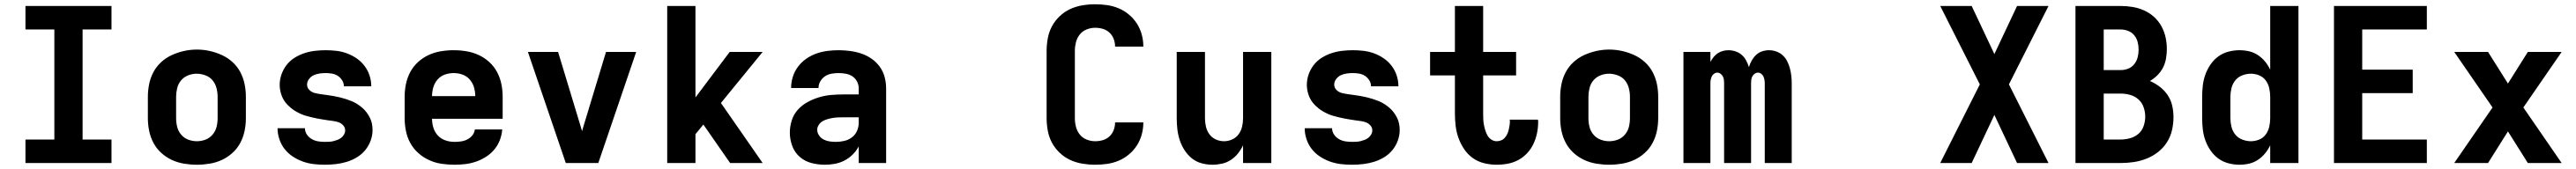

<svg xmlns="http://www.w3.org/2000/svg" viewBox="-20 -763 12040 791"><path d="M99 0V-110H234V-625H99V-735H501V-625H366V-110H501V0Z M900 8Q870 8 840 3Q810 -2 783 -14.5Q756 -27 733.5 -47.5Q711 -68 697 -94.5Q683 -121 677 -150.5Q671 -180 671 -210V-310Q671 -340 677 -369.5Q683 -399 697 -425.5Q711 -452 733.5 -472.5Q756 -493 783.5 -505.5Q811 -518 840.5 -524.5Q870 -531 900 -531Q930 -531 959.5 -524.5Q989 -518 1016.5 -505.5Q1044 -493 1066.5 -472.5Q1089 -452 1103 -425.5Q1117 -399 1123 -369.5Q1129 -340 1129 -310V-210Q1129 -180 1123 -150.5Q1117 -121 1103 -94.5Q1089 -68 1066.5 -47.5Q1044 -27 1017 -14.5Q990 -2 960 3Q930 8 900 8ZM900 -102Q921 -102 940.5 -109.5Q960 -117 973.5 -133Q987 -149 992 -169Q997 -189 997 -210V-310Q997 -331 991.5 -351.5Q986 -372 973 -387.5Q960 -403 939.5 -410.5Q919 -418 899 -418Q878 -418 858.5 -410Q839 -402 826 -386.5Q813 -371 808 -350.5Q803 -330 803 -310V-210Q803 -189 808 -169Q813 -149 826.5 -133Q840 -117 859.5 -109.5Q879 -102 900 -102Z M1498 8Q1472 8 1446 5Q1420 2 1395 -7Q1370 -16 1348 -30.5Q1326 -45 1310 -65.5Q1294 -86 1285.5 -111.5Q1277 -137 1277 -163H1405Q1405 -147 1414 -133.5Q1423 -120 1437 -112Q1451 -104 1466.5 -101.5Q1482 -99 1498 -99Q1508 -99 1518.5 -99.5Q1529 -100 1538.5 -102.5Q1548 -105 1557.5 -108.5Q1567 -112 1575 -118.5Q1583 -125 1588 -134Q1593 -143 1593 -153Q1593 -166 1584 -176Q1575 -186 1563 -190.5Q1551 -195 1538 -196.5Q1525 -198 1512.5 -200Q1500 -202 1487 -204Q1474 -206 1461.5 -208.5Q1449 -211 1436.5 -214Q1424 -217 1411.5 -220.5Q1399 -224 1387.5 -229Q1376 -234 1364.5 -240.5Q1353 -247 1343 -255Q1333 -263 1324 -272Q1315 -281 1308 -292Q1301 -303 1296.5 -315Q1292 -327 1289.5 -340Q1287 -353 1287 -365Q1287 -391 1295.5 -415Q1304 -439 1319.5 -459Q1335 -479 1356.5 -492.5Q1378 -506 1402 -514Q1426 -522 1451.5 -525Q1477 -528 1502 -528Q1527 -528 1552.5 -525Q1578 -522 1602 -513Q1626 -504 1647 -489.5Q1668 -475 1683.5 -454.5Q1699 -434 1707 -409.5Q1715 -385 1715 -359H1587Q1587 -374 1579 -387Q1571 -400 1558.5 -408Q1546 -416 1531.5 -418.5Q1517 -421 1502 -421Q1488 -421 1473.5 -419Q1459 -417 1446 -411Q1433 -405 1424 -393Q1415 -381 1415 -367Q1415 -352 1426 -341.5Q1437 -331 1451.5 -327.5Q1466 -324 1480.5 -322Q1495 -320 1509.5 -318Q1524 -316 1538.5 -313.5Q1553 -311 1567.5 -307.5Q1582 -304 1596 -299.5Q1610 -295 1623.5 -289.5Q1637 -284 1649.5 -276Q1662 -268 1673 -258.5Q1684 -249 1693 -237Q1702 -225 1708.5 -212Q1715 -199 1718 -184.5Q1721 -170 1721 -155Q1721 -129 1712 -104.5Q1703 -80 1686.5 -60Q1670 -40 1647.5 -26.5Q1625 -13 1600.5 -5.5Q1576 2 1550 5Q1524 8 1498 8Z M2103 8Q2073 8 2043 3.5Q2013 -1 1985.5 -13.5Q1958 -26 1935 -46.5Q1912 -67 1897.5 -93.5Q1883 -120 1877 -150Q1871 -180 1871 -210V-310Q1871 -340 1877 -369.5Q1883 -399 1897 -425.5Q1911 -452 1933.5 -472.5Q1956 -493 1983 -505.5Q2010 -518 2040 -523Q2070 -528 2100 -528Q2130 -528 2160 -523Q2190 -518 2217 -505.5Q2244 -493 2266.5 -472.5Q2289 -452 2303 -425.5Q2317 -399 2323 -369.5Q2329 -340 2329 -310V-207H1999Q1999 -185 2005.5 -164.5Q2012 -144 2026.5 -128.5Q2041 -113 2061.5 -106Q2082 -99 2103 -99Q2118 -99 2133.5 -101Q2149 -103 2163 -110Q2177 -117 2187 -129Q2197 -141 2199 -157H2327Q2325 -131 2315.5 -106.5Q2306 -82 2289.5 -62.5Q2273 -43 2251 -29Q2229 -15 2204.5 -6.5Q2180 2 2154.5 5Q2129 8 2103 8ZM2201 -313Q2201 -334 2195 -354.5Q2189 -375 2175 -391Q2161 -407 2141 -414Q2121 -421 2100 -421Q2079 -421 2059 -414Q2039 -407 2025 -391Q2011 -375 2005 -354.5Q1999 -334 1999 -313Z M2624 0 2447 -520H2588L2693 -173Q2695 -167 2696.5 -161Q2698 -155 2700 -149Q2702 -155 2703.5 -161Q2705 -167 2707 -173L2812 -520H2953L2776 0Z M3098 0V-735H3230V-307L3390 -520H3544L3349 -281L3544 0H3392L3267 -180L3230 -135V0Z M3835 8Q3803 8 3772 0Q3741 -8 3717 -29Q3693 -50 3682 -80.5Q3671 -111 3671 -142Q3671 -171 3680 -199.5Q3689 -228 3708.5 -249.5Q3728 -271 3753.5 -285Q3779 -299 3807 -307.5Q3835 -316 3864 -318.5Q3893 -321 3922 -321H3993V-349Q3993 -366 3985 -381.5Q3977 -397 3963 -406Q3949 -415 3932 -418Q3915 -421 3898 -421Q3882 -421 3865.5 -418Q3849 -415 3835.5 -406Q3822 -397 3813.5 -382.5Q3805 -368 3805 -351H3677Q3677 -378 3685 -403.5Q3693 -429 3709 -450.5Q3725 -472 3747 -487.5Q3769 -503 3794 -512Q3819 -521 3845.5 -524.5Q3872 -528 3898 -528Q3925 -528 3952 -524.5Q3979 -521 4004.5 -512.5Q4030 -504 4052.5 -488.5Q4075 -473 4091 -451Q4107 -429 4114 -402.5Q4121 -376 4121 -349V0H3993V-78Q3982 -57 3965 -40Q3948 -23 3927 -12Q3906 -1 3882.5 3.5Q3859 8 3835 8ZM3886 -99Q3906 -99 3925.5 -103.5Q3945 -108 3961 -120Q3977 -132 3985 -150.5Q3993 -169 3993 -189V-214H3922Q3910 -214 3897 -213.5Q3884 -213 3872 -211Q3860 -209 3847.5 -205.5Q3835 -202 3824.5 -196Q3814 -190 3806.5 -179Q3799 -168 3799 -156Q3799 -141 3808 -128.5Q3817 -116 3830 -109.5Q3843 -103 3857.5 -101Q3872 -99 3886 -99Z M5098 8Q5068 8 5038 3Q5008 -2 4981 -14.5Q4954 -27 4932 -48Q4910 -69 4896 -95Q4882 -121 4876.5 -151Q4871 -181 4871 -210V-525Q4871 -554 4876.5 -584Q4882 -614 4896 -640Q4910 -666 4932 -687Q4954 -708 4981 -720.5Q5008 -733 5038 -738Q5068 -743 5098 -743Q5126 -743 5154 -739Q5182 -735 5208 -724Q5234 -713 5256 -694.5Q5278 -676 5293 -652.5Q5308 -629 5315.5 -601.5Q5323 -574 5323 -545Q5323 -545 5323 -545Q5323 -545 5323 -545H5191Q5191 -545 5191 -545Q5191 -545 5191 -545Q5191 -545 5191 -545Q5191 -545 5191 -545Q5191 -563 5184.5 -580.5Q5178 -598 5164.5 -610.5Q5151 -623 5133.5 -628Q5116 -633 5098 -633Q5077 -633 5057.5 -625Q5038 -617 5025.5 -601Q5013 -585 5008 -565Q5003 -545 5003 -525V-210Q5003 -190 5008 -170Q5013 -150 5025.5 -134Q5038 -118 5057.5 -110Q5077 -102 5098 -102Q5116 -102 5133.5 -107Q5151 -112 5164.5 -124.5Q5178 -137 5184.5 -154.5Q5191 -172 5191 -190Q5191 -190 5191 -190Q5191 -190 5191 -190Q5191 -190 5191 -190Q5191 -190 5191 -190H5323Q5323 -190 5323 -190Q5323 -190 5323 -190Q5323 -161 5315.5 -133.5Q5308 -106 5293 -82.5Q5278 -59 5256 -40.5Q5234 -22 5208 -11Q5182 0 5154 4Q5126 8 5098 8Z M5646 8Q5620 8 5594.5 1Q5569 -6 5549 -22.5Q5529 -39 5515 -61Q5501 -83 5493 -107.5Q5485 -132 5482 -158Q5479 -184 5479 -210V-520H5611V-210Q5611 -190 5615.5 -170.5Q5620 -151 5631.5 -135Q5643 -119 5661.5 -110.5Q5680 -102 5700 -102Q5720 -102 5738.5 -110.5Q5757 -119 5768.5 -135Q5780 -151 5784.5 -170.5Q5789 -190 5789 -210V-520H5921V0H5789V-83Q5779 -62 5765 -44.5Q5751 -27 5732 -14.5Q5713 -2 5690.5 3Q5668 8 5646 8Z M6298 8Q6272 8 6246 5Q6220 2 6195 -7Q6170 -16 6148 -30.5Q6126 -45 6110 -65.5Q6094 -86 6085.5 -111.5Q6077 -137 6077 -163H6205Q6205 -147 6214 -133.5Q6223 -120 6237 -112Q6251 -104 6266.5 -101.5Q6282 -99 6298 -99Q6308 -99 6318.5 -99.5Q6329 -100 6338.5 -102.5Q6348 -105 6357.5 -108.5Q6367 -112 6375 -118.5Q6383 -125 6388 -134Q6393 -143 6393 -153Q6393 -166 6384 -176Q6375 -186 6363 -190.5Q6351 -195 6338 -196.5Q6325 -198 6312.5 -200Q6300 -202 6287 -204Q6274 -206 6261.5 -208.5Q6249 -211 6236.5 -214Q6224 -217 6211.5 -220.5Q6199 -224 6187.5 -229Q6176 -234 6164.5 -240.5Q6153 -247 6143 -255Q6133 -263 6124 -272Q6115 -281 6108 -292Q6101 -303 6096.5 -315Q6092 -327 6089.5 -340Q6087 -353 6087 -365Q6087 -391 6095.5 -415Q6104 -439 6119.5 -459Q6135 -479 6156.5 -492.5Q6178 -506 6202 -514Q6226 -522 6251.5 -525Q6277 -528 6302 -528Q6327 -528 6352.5 -525Q6378 -522 6402 -513Q6426 -504 6447 -489.5Q6468 -475 6483.5 -454.5Q6499 -434 6507 -409.5Q6515 -385 6515 -359H6387Q6387 -374 6379 -387Q6371 -400 6358.5 -408Q6346 -416 6331.5 -418.5Q6317 -421 6302 -421Q6288 -421 6273.5 -419Q6259 -417 6246 -411Q6233 -405 6224 -393Q6215 -381 6215 -367Q6215 -352 6226 -341.5Q6237 -331 6251.5 -327.5Q6266 -324 6280.5 -322Q6295 -320 6309.5 -318Q6324 -316 6338.5 -313.5Q6353 -311 6367.5 -307.5Q6382 -304 6396 -299.5Q6410 -295 6423.5 -289.5Q6437 -284 6449.5 -276Q6462 -268 6473 -258.5Q6484 -249 6493 -237Q6502 -225 6508.5 -212Q6515 -199 6518 -184.5Q6521 -170 6521 -155Q6521 -129 6512 -104.5Q6503 -80 6486.5 -60Q6470 -40 6447.5 -26.5Q6425 -13 6400.5 -5.5Q6376 2 6350 5Q6324 8 6298 8Z M6974 8Q6945 8 6916 1Q6887 -6 6863 -23Q6839 -40 6822.5 -64.5Q6806 -89 6796 -116.5Q6786 -144 6782.5 -173.5Q6779 -203 6779 -232V-410H6663V-520H6779V-735H6911V-520H7065V-410H6911V-232Q6911 -219 6911.5 -205.5Q6912 -192 6914.5 -179Q6917 -166 6921 -153Q6925 -140 6931.5 -128.5Q6938 -117 6949.5 -109.5Q6961 -102 6974 -102Q6985 -102 6995 -106Q7005 -110 7012 -118Q7019 -126 7023.5 -135.5Q7028 -145 7030.5 -155.5Q7033 -166 7034.5 -176.5Q7036 -187 7036 -197Q7036 -199 7035.5 -200Q7035 -201 7035 -203H7167Q7168 -200 7168 -197Q7168 -194 7168 -191Q7168 -165 7162.5 -139Q7157 -113 7146 -89.5Q7135 -66 7117 -46.5Q7099 -27 7076 -14.5Q7053 -2 7027 3Q7001 8 6974 8Z M7500 8Q7470 8 7440 3Q7410 -2 7383 -14.5Q7356 -27 7333.5 -47.5Q7311 -68 7297 -94.5Q7283 -121 7277 -150.5Q7271 -180 7271 -210V-310Q7271 -340 7277 -369.5Q7283 -399 7297 -425.5Q7311 -452 7333.5 -472.5Q7356 -493 7383.5 -505.5Q7411 -518 7440.5 -524.5Q7470 -531 7500 -531Q7530 -531 7559.5 -524.5Q7589 -518 7616.5 -505.5Q7644 -493 7666.5 -472.5Q7689 -452 7703 -425.5Q7717 -399 7723 -369.5Q7729 -340 7729 -310V-210Q7729 -180 7723 -150.5Q7717 -121 7703 -94.5Q7689 -68 7666.5 -47.5Q7644 -27 7617 -14.5Q7590 -2 7560 3Q7530 8 7500 8ZM7500 -102Q7521 -102 7540.5 -109.5Q7560 -117 7573.5 -133Q7587 -149 7592 -169Q7597 -189 7597 -210V-310Q7597 -331 7591.5 -351.5Q7586 -372 7573 -387.5Q7560 -403 7539.5 -410.5Q7519 -418 7499 -418Q7478 -418 7458.5 -410Q7439 -402 7426 -386.5Q7413 -371 7408 -350.5Q7403 -330 7403 -310V-210Q7403 -189 7408 -169Q7413 -149 7426.5 -133Q7440 -117 7459.5 -109.5Q7479 -102 7500 -102Z M7847 0V-520H7973V-473Q7979 -485 7987.5 -495.5Q7996 -506 8007 -513.5Q8018 -521 8031 -524.5Q8044 -528 8057 -528Q8074 -528 8090.5 -522.5Q8107 -517 8119.5 -506Q8132 -495 8140 -480Q8148 -465 8153 -449Q8158 -465 8166 -479.5Q8174 -494 8186 -505.5Q8198 -517 8214 -522.5Q8230 -528 8247 -528Q8264 -528 8281 -522Q8298 -516 8311 -504Q8324 -492 8332 -476Q8340 -460 8344.5 -443Q8349 -426 8351 -408.5Q8353 -391 8353 -374V0H8227V-374Q8227 -382 8225.5 -390Q8224 -398 8220.5 -405.5Q8217 -413 8210 -418Q8203 -423 8195 -423Q8187 -423 8180 -418Q8173 -413 8169 -405.5Q8165 -398 8164 -390Q8163 -382 8163 -374V0H8037V-374Q8037 -382 8036 -390Q8035 -398 8031 -405.5Q8027 -413 8020 -418Q8013 -423 8005 -423Q7997 -423 7990 -418Q7983 -413 7979.5 -405.5Q7976 -398 7974.5 -390Q7973 -382 7973 -374V0Z M9047 0 9232 -368 9047 -735H9194L9300 -510L9406 -735H9553L9368 -368L9553 0H9406L9300 -225L9194 0Z M9679 0V-735H9890Q9918 -735 9945.5 -730.5Q9973 -726 9999 -714.5Q10025 -703 10046 -684Q10067 -665 10080.5 -640.5Q10094 -616 10100 -588.5Q10106 -561 10106 -533Q10106 -511 10102 -488.5Q10098 -466 10088 -446.5Q10078 -427 10062 -411Q10046 -395 10027 -384Q10052 -373 10073.5 -356.5Q10095 -340 10110 -317.5Q10125 -295 10131 -268.5Q10137 -242 10137 -215Q10137 -184 10130 -153.5Q10123 -123 10106 -96.5Q10089 -70 10064.5 -51Q10040 -32 10011 -20.5Q9982 -9 9951.5 -4.5Q9921 0 9890 0ZM9890 -435Q9908 -435 9925 -441.5Q9942 -448 9953.5 -462.5Q9965 -477 9969.5 -494.5Q9974 -512 9974 -530Q9974 -530 9974 -530Q9974 -530 9974 -531Q9974 -549 9969.5 -566.5Q9965 -584 9953.5 -598Q9942 -612 9925 -618.5Q9908 -625 9890 -625H9811V-435ZM9890 -110Q9912 -110 9934 -116Q9956 -122 9973 -136.5Q9990 -151 9997.5 -173Q10005 -195 10005 -217Q10005 -239 9997.5 -261Q9990 -283 9973 -298Q9956 -313 9934 -319Q9912 -325 9890 -325H9811V-110Z M10445 8Q10419 8 10393 1Q10367 -6 10346 -21.5Q10325 -37 10310 -59Q10295 -81 10286 -106Q10277 -131 10274 -157.5Q10271 -184 10271 -210V-310Q10271 -336 10274 -362.5Q10277 -389 10286 -414Q10295 -439 10310 -461Q10325 -483 10346 -498.5Q10367 -514 10393 -521Q10419 -528 10445 -528Q10468 -528 10490 -523Q10512 -518 10531 -505.5Q10550 -493 10564.5 -475.5Q10579 -458 10589 -437V-735H10721V0H10589V-83Q10579 -62 10564.5 -44.5Q10550 -27 10531 -14.5Q10512 -2 10490 3Q10468 8 10445 8ZM10499 -102Q10519 -102 10538 -110Q10557 -118 10568.5 -134Q10580 -150 10584.5 -170Q10589 -190 10589 -210V-310Q10589 -330 10584.5 -350Q10580 -370 10568.5 -386Q10557 -402 10538 -410Q10519 -418 10499 -418Q10479 -418 10459 -410.5Q10439 -403 10426 -387Q10413 -371 10408 -350.5Q10403 -330 10403 -310V-210Q10403 -190 10408 -169.5Q10413 -149 10426 -133Q10439 -117 10459 -109.5Q10479 -102 10499 -102Z M10887 0V-735H11321V-625H11019V-437H11255V-327H11019V-110H11321V0Z M11449 0 11628 -260 11449 -520H11607L11700 -372L11793 -520H11951L11772 -260L11951 0H11793L11700 -148L11607 0Z"/></svg>

Font: Iosevka Custom XBdEx
Style: Regular
Weight: 800
Width: 7
Monospace: yes
Designer: Belleve Invis
Foundry: Belleve Invis
Version: Version 11.2.4; ttfautohint (v1.8.4)